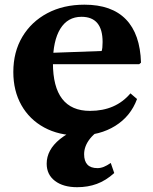

<svg xmlns="http://www.w3.org/2000/svg" viewBox="-20 -554 638 800"><path d="M307.5 10.5Q225.5 10.5 164.2 -22.8Q103 -56 69.2 -115.8Q35.5 -175.5 35.5 -254Q35.5 -337.5 73 -400.5Q110.5 -463.5 177.2 -499Q244 -534.5 332 -534.5Q445.5 -534.5 504.8 -473.2Q564 -412 567.5 -293L560 -286.5H128V-331.5L403.5 -341.5Q407.5 -352 407.5 -379Q407.5 -484 319.5 -484Q262 -484 231.2 -434Q200.5 -384 200.5 -292Q200.5 -92 355 -92Q462 -92 523.5 -165L551 -141.5Q524.5 -69.5 460.2 -29.5Q396 10.5 307.5 10.5ZM301.5 226Q243.5 226 209 199.8Q174.5 173.5 174.5 128Q174.5 70.5 230 25.5Q285.5 -19.5 400 -51L438 -38.5Q380.5 -8 355.5 23.2Q330.5 54.5 330.5 88.5Q330.5 146.5 386 146.5Q399.5 146.5 412.5 141.2Q425.5 136 441.5 125L456 167Q421 198.5 383.5 212.2Q346 226 301.5 226Z"/></svg>

Font: Libre Caslon Text
Style: Regular
Weight: 400
Designer: Pablo Impallari, Rodrigo Fuenzalida, Katja Schimmel
Foundry: Pablo Impallari, Rodrigo Fuenzalida
Version: Version 2.000